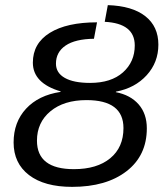

<svg xmlns="http://www.w3.org/2000/svg" viewBox="-20 -718 644 748"><path d="M388 -633 400 -698Q495 -695 546 -655Q597 -615 597 -544Q597 -475 551.5 -425Q506 -375 432 -361L431 -359Q488 -348 520 -311.5Q552 -275 552 -218Q552 -112 473 -51Q394 10 261 10Q153 10 93 -36Q33 -82 33 -163Q33 -242 81.5 -294.5Q130 -347 216 -360V-362Q108 -394 108 -474Q108 -549 174 -590Q240 -631 358 -631L346 -567Q273 -566 235.5 -540.5Q198 -515 198 -470Q198 -434 232.5 -414.5Q267 -395 331 -395Q413 -395 459 -436Q505 -477 505 -541Q505 -627 388 -633ZM268 -59Q358 -59 409.5 -101.5Q461 -144 461 -219Q461 -328 317 -328Q229 -328 176.5 -284.5Q124 -241 124 -170Q124 -59 268 -59Z"/></svg>

Font: Libra Sans
Style: Italic
Weight: 400
Italic angle: -12°
Foundry: Context Ltd
Version: Version 1.002